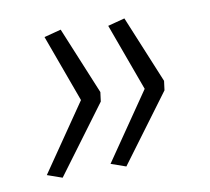

<svg xmlns="http://www.w3.org/2000/svg" viewBox="-51 -508 514 469"><g transform="rotate(-10 206.0 -273.5)"><path d="M69 -95 32 -108 146 -274 85 -441 127 -452 196 -285 193 -262ZM227 -95 190 -108 304 -274 243 -441 285 -452 354 -285 351 -262Z"/></g></svg>

Font: Nunito Sans 7pt ExtraLight
Style: Italic
Weight: 250
Italic angle: -9°
Designer: Vernon Adams
Foundry: Vernon Adams
Version: Version 3.101;gftools[0.9.27]